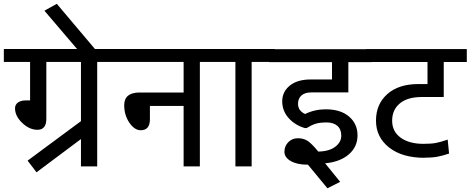

<svg xmlns="http://www.w3.org/2000/svg" viewBox="-35 -885 2502 1021"><path d="M395.5 0V-145.5L159.2 31.2L111.8 -30.8L395.5 -240.7V-555.7H211.4V-253.4Q211.4 -194.8 164.1 -194.8Q121.6 -194.8 83.3 -231.2Q44.9 -267.6 44.9 -309.1Q44.9 -328.6 60.3 -339.8Q75.7 -351.1 103 -351.1H125V-555.7H-14.6V-624.5H604.5V-555.7H481.9V0Z M493.7 -596.2H398.9L201.2 -828.1L267.1 -864.7Z M941.4 0V-321.8H762.2V-250.5Q762.2 -192.4 713.4 -192.4Q680.2 -192.4 652.8 -232.7Q625.5 -272.9 625.5 -325.7Q625.5 -393.1 708 -393.1H941.4V-555.7H575.2V-624.5H1150.4V-555.7H1027.8V0Z M1216.8 0V-555.7H1121.1V-624.5H1425.8V-555.7H1303.2V0Z M1599.6 -9.3Q1544.9 -9.3 1511.2 -28.6Q1477.5 -47.9 1477.5 -77.9Q1477.5 -107.9 1498 -128.9Q1518.6 -149.9 1549.1 -149.9Q1579.6 -149.9 1601.3 -135.5Q1623 -121.1 1656.2 -80.6V-79.1Q1714.4 -79.6 1747.1 -104.2Q1779.8 -128.9 1779.8 -163.3Q1779.8 -197.8 1759 -215.8Q1738.3 -233.9 1701.9 -233.9Q1665.5 -233.9 1643.1 -226.8Q1620.6 -219.7 1595.7 -204.1H1585.4Q1532.2 -220.2 1499 -258.1Q1465.8 -295.9 1465.8 -346.2Q1465.8 -396.5 1505.6 -429.4Q1545.4 -462.4 1617.2 -462.4H1730.5V-554.7H1396V-623.5H1939.5V-554.7H1817.4V-393.6H1620.6Q1586.4 -393.6 1568.1 -377.4Q1549.8 -361.3 1549.8 -333Q1549.8 -295.9 1587.4 -278.8Q1638.7 -303.7 1696.8 -303.7Q1776.4 -303.7 1821.3 -265.1Q1866.2 -226.6 1866.2 -165.3Q1866.2 -104 1819.8 -64Q1773.4 -23.9 1693.8 -16.6L1773.9 82L1706.1 116.2L1602.5 -9.3Z M2222.2 -46.4V-45.9Q2103.5 -45.9 2033.9 -100.8Q1964.4 -155.8 1964.4 -243.4Q1964.4 -331.1 2024.4 -384.5Q2084.5 -438 2189.5 -438H2238.3V-555.2H1910.6V-624H2447.3V-555.2H2324.7V-369.1H2208Q2131.8 -369.1 2091.1 -335Q2050.3 -300.8 2050.3 -243.2Q2050.3 -185.5 2095.7 -152.8Q2141.1 -120.1 2216.3 -120.1Q2257.8 -120.1 2282.7 -124.8Q2307.6 -129.4 2345.7 -142.6L2353 -68.4Q2316.4 -56.2 2289.3 -51.3Q2262.2 -46.4 2222.2 -46.4Z"/></svg>

Font: Yantramanav
Style: Regular
Weight: 400
Version: Version 1.000;PS 1.0;hotconv 1.0.72;makeotf.lib2.5.5900; ttf